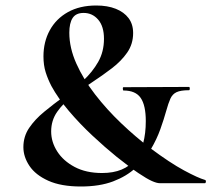

<svg xmlns="http://www.w3.org/2000/svg" viewBox="-20 -666 769 698"><path d="M65 -131Q65 -170 86 -201Q107 -232 140.5 -259.5Q174 -287 211.5 -314.5Q249 -342 282.5 -373Q316 -404 337 -441Q358 -478 358 -525Q358 -570 337 -594.5Q316 -619 284 -619Q256 -619 244 -600.5Q232 -582 232 -547Q232 -492 257.5 -435Q283 -378 325.5 -323Q368 -268 420.5 -218Q473 -168 527 -127Q598 -74 649 -46.5Q700 -19 725 -12Q729 -11 728.5 -5.5Q728 0 725 0Q694 0 650.5 0Q607 0 561 0Q550 0 532 -8Q514 -16 483.5 -36.5Q453 -57 404 -96Q362 -130 316 -173Q270 -216 230.5 -262.5Q191 -309 167 -353Q154 -378 146 -403.5Q138 -429 138 -461Q138 -514 161 -556Q184 -598 227 -622Q270 -646 330 -646Q371 -646 401 -634Q431 -622 447.5 -600Q464 -578 464 -546Q464 -506 442.5 -475Q421 -444 387 -418Q353 -392 315 -367Q277 -342 243 -316Q209 -290 187.5 -259Q166 -228 166 -188Q166 -150 188 -115.5Q210 -81 251.5 -59Q293 -37 351 -37Q392 -37 422 -49.5Q452 -62 471.5 -86Q491 -110 500.5 -145.5Q510 -181 510 -226Q510 -283 491.5 -310Q473 -337 429 -337Q427 -337 426.5 -343Q426 -349 429 -349L667 -350Q670 -350 670 -344Q670 -338 667 -338Q637 -338 622 -331Q607 -324 599.5 -307.5Q592 -291 584 -262Q576 -233 563 -196.5Q550 -160 528.5 -123.5Q507 -87 473.5 -56Q440 -25 391 -6.5Q342 12 274 12Q202 12 155.5 -9Q109 -30 87 -63Q65 -96 65 -131Z"/></svg>

Font: Cormorant Light
Style: Bold
Weight: 700
Version: Version 4.000